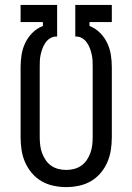

<svg xmlns="http://www.w3.org/2000/svg" viewBox="-20 -755 540 783"><path d="M250 8Q224 8 198 2.5Q172 -3 149.5 -16Q127 -29 110 -49Q93 -69 82.5 -93Q72 -117 68 -143Q64 -169 64 -195V-481Q64 -507 68 -532Q72 -557 83 -580Q94 -603 112.5 -621.5Q131 -640 155 -649V-665H64V-735H213V-606H209Q196 -606 184.5 -599Q173 -592 165.5 -581Q158 -570 153.5 -558Q149 -546 146 -533Q143 -520 142.5 -507Q142 -494 142 -481V-195Q142 -179 144 -162.5Q146 -146 151.5 -131Q157 -116 166 -102.5Q175 -89 188.5 -79.5Q202 -70 218 -66Q234 -62 250 -62Q266 -62 282 -66Q298 -70 311.5 -79.5Q325 -89 334 -102.5Q343 -116 348.5 -131Q354 -146 356 -162.5Q358 -179 358 -195V-481Q358 -494 357.5 -507Q357 -520 354 -533Q351 -546 346.5 -558Q342 -570 334.5 -581Q327 -592 315.5 -599Q304 -606 291 -606H287V-735H436V-665H345V-649Q369 -640 387.5 -621.5Q406 -603 417 -580Q428 -557 432 -532Q436 -507 436 -481V-195Q436 -169 432 -143Q428 -117 417.5 -93Q407 -69 390 -49Q373 -29 350.5 -16Q328 -3 302 2.5Q276 8 250 8Z"/></svg>

Font: Iosevka Curly
Style: Regular
Weight: 400
Monospace: yes
Designer: Belleve Invis
Foundry: Belleve Invis
Version: Version 22.1.2; ttfautohint (v1.8.4)